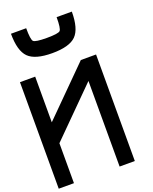

<svg xmlns="http://www.w3.org/2000/svg" viewBox="-217 -1366 1184 1482"><g transform="rotate(-20 375.0 -625.0)"><path d="M500 -875H625V0H500V-703.1L125 -328.1V0H0V-875H125V-500ZM62.5 -1250H187.5Q187.5 -1156.2 203.1 -1140.6Q218.8 -1125 312.5 -1125Q406.2 -1125 421.9 -1140.6Q437.5 -1156.2 437.5 -1250H562.5Q562.5 -1109.4 507.8 -1054.7Q453.1 -1000 312.5 -1000Q171.9 -1000 117.2 -1054.7Q62.5 -1109.4 62.5 -1250Z"/></g></svg>

Font: CraftyPE
Style: Regular
Weight: 400
Designer: Erek Butcher
Foundry: Haunted Coop
Version: Version 0.018;April 4, 2024;FontCreator 15.0.0.2962 64-bit